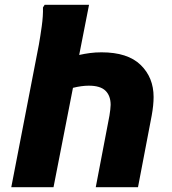

<svg xmlns="http://www.w3.org/2000/svg" viewBox="-20 -780 716 800"><path d="M203 0H27L142 -594Q148 -628 154 -671Q160 -714 159 -749L166 -760H351L310 -551Q332 -556 355 -559Q378 -562 403 -562Q512 -562 566 -509.5Q620 -457 620 -376Q620 -359 618 -339.5Q616 -320 612 -298L555 0H379L436 -298Q438 -311 439.5 -323Q441 -335 441 -343Q441 -381 419.5 -402Q398 -423 350 -423Q320 -423 284 -414Z"/></svg>

Font: Kufam
Style: Bold Italic
Weight: 700
Italic angle: -11°
Designer: Artur Schmal
Foundry: Original Type
Version: Version 1.301; ttfautohint (v1.8.3)